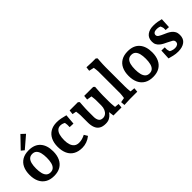

<svg xmlns="http://www.w3.org/2000/svg" viewBox="142 -1746 2745 2745"><g transform="rotate(-45 1514.5 -373.5)"><path d="M284.3 13.2Q206.4 13.2 152.8 -18.5Q99.3 -50.3 71.9 -108.4Q44.5 -166.5 44.5 -246.6Q44.5 -327.1 71.9 -385.2Q99.3 -443.4 152.8 -474.8Q206.4 -506.2 284.3 -506.2Q401.5 -506.2 462.4 -437.3Q523.4 -368.4 523.4 -246.6Q523.4 -166.5 496 -108.2Q468.5 -49.9 415.5 -18.4Q362.5 13.2 284.3 13.2ZM284.3 -59.9Q324.3 -59.9 348.3 -82.9Q372.3 -105.9 382.9 -148Q393.5 -190 393.5 -246.6Q393.5 -303.6 382.9 -345.4Q372.3 -387.1 348.3 -410.1Q324.3 -433.1 284.3 -433.1Q244.3 -433.1 220.3 -410.3Q196.3 -387.5 185.6 -345.7Q175 -304 175 -246.6Q175 -189.6 185.6 -147.6Q196.3 -105.5 220.3 -82.7Q244.3 -59.9 284.3 -59.9ZM246.2 -544.9 201.2 -582 366.5 -754 425.3 -698.7Z M854.1 13.2Q774.9 13.2 720.9 -17.7Q666.9 -48.6 639.7 -107.3Q612.5 -165.9 612.5 -247.3Q612.5 -326.5 640.5 -384.6Q668.5 -442.7 722.1 -474.6Q775.6 -506.5 851.6 -506.5Q896.3 -506.5 936.3 -498Q976.3 -489.6 1020.6 -478.1L1007.5 -322.2L933.4 -325.2L934 -371.9Q933.4 -387.5 929.5 -407.3Q925.5 -427.1 918.6 -445.6L967.5 -392Q943.6 -408.5 915.2 -422.5Q886.8 -436.5 857 -436.5Q818.1 -436.5 793.3 -413Q768.5 -389.5 757.1 -347.4Q745.6 -305.2 745.6 -247.3Q745.6 -194.5 759.1 -154.7Q772.6 -115 800.4 -93Q828.2 -71.1 872.2 -71.1Q905.4 -71.1 936 -79.8Q966.7 -88.5 998.3 -104.9L1030.4 -51.3Q990.9 -19.5 945.8 -3.1Q900.6 13.2 854.1 13.2Z M1334.2 6.5Q1271.8 6.5 1234.5 -17.2Q1197.1 -41 1180.4 -85.2Q1163.6 -129.5 1163.6 -191.1V-336.3Q1163.6 -347.8 1161 -369.1Q1158.4 -390.5 1154.9 -415.3Q1151.4 -440.1 1148.4 -460.9L1204.1 -407.4L1094.3 -427.4L1101.5 -494H1268.6L1288.9 -475.4Q1287.3 -449.9 1285 -417.5Q1282.6 -385 1281.3 -355.1Q1280 -325.3 1280 -306.3V-186.2Q1280 -140.3 1298.8 -109.8Q1317.6 -79.3 1363.5 -79.3Q1395.1 -79.3 1419.6 -97.8Q1444.1 -116.4 1458.3 -149Q1472.5 -181.7 1472.5 -224.5V-336.3Q1472.5 -347.2 1470.1 -368.2Q1467.8 -389.2 1464.5 -413.4Q1461.2 -437.5 1458.2 -457.7L1513.6 -407.1L1389.3 -427.4L1396.5 -494H1577.5L1597.7 -475.4Q1596.1 -449.9 1594 -417.5Q1591.8 -385 1590.5 -355.1Q1589.2 -325.3 1589.2 -306.3V-182.5Q1589.2 -141.5 1594 -100.6Q1598.8 -59.7 1602.5 -18.4L1546.1 -75.7L1662.2 -64.1L1656.2 0H1493.6L1476.5 -130.1L1500.5 -106.1Q1485.6 -78.8 1464 -53.1Q1442.4 -27.4 1411.1 -10.4Q1379.9 6.5 1334.2 6.5Z M1711.4 5 1706.4 -57 1828.5 -80 1770.1 -29Q1772.7 -41.5 1776.2 -65.3Q1779.7 -89.1 1782.9 -113.8Q1786.1 -138.5 1786.1 -152.5V-598.3Q1786.1 -612.5 1783 -637.5Q1779.8 -662.5 1775.7 -688.9Q1771.5 -715.4 1768.5 -733.5L1827.3 -669.1L1700.7 -697.5L1708.3 -760.3L1815.1 -756H1891.1L1911.4 -737.4Q1909.7 -718.5 1907.6 -687.9Q1905.5 -657.3 1904.1 -625.1Q1902.8 -592.9 1902.8 -568.3V-182.5Q1902.8 -135.5 1907.4 -94.3Q1912 -53.2 1915.6 -31.4L1858.3 -75.4L1980.8 -64.1L1975.1 0H1827.7Q1820.9 0 1800.6 1Q1780.4 2 1755.7 3Q1731 4 1711.4 5Z M2286.3 13.2Q2208.4 13.2 2154.8 -18.5Q2101.3 -50.3 2073.9 -108.4Q2046.5 -166.5 2046.5 -246.6Q2046.5 -327.1 2073.9 -385.2Q2101.3 -443.4 2154.8 -474.8Q2208.4 -506.2 2286.3 -506.2Q2403.5 -506.2 2464.4 -437.3Q2525.4 -368.4 2525.4 -246.6Q2525.4 -166.5 2498 -108.2Q2470.5 -49.9 2417.5 -18.4Q2364.5 13.2 2286.3 13.2ZM2286.3 -59.9Q2326.3 -59.9 2350.3 -82.9Q2374.3 -105.9 2384.9 -148Q2395.5 -190 2395.5 -246.6Q2395.5 -303.6 2384.9 -345.4Q2374.3 -387.1 2350.3 -410.1Q2326.3 -433.1 2286.3 -433.1Q2246.3 -433.1 2222.3 -410.3Q2198.3 -387.5 2187.6 -345.7Q2177 -304 2177 -246.6Q2177 -189.6 2187.6 -147.6Q2198.3 -105.5 2222.3 -82.7Q2246.3 -59.9 2286.3 -59.9Z M2796.5 10Q2747.5 10 2704.3 -0.4Q2661 -10.8 2627.5 -20.2L2635.1 -172.1L2701 -170.4V-127.2Q2701 -121.5 2704.7 -107.7Q2708.5 -93.9 2714.2 -78.5Q2720 -63.1 2725.5 -51.1L2688.2 -96.6Q2708.1 -80.8 2738.1 -69.3Q2768.1 -57.7 2798.7 -57.7Q2829.8 -57.7 2850.6 -71.6Q2871.5 -85.5 2871.5 -114.5Q2871.5 -143.2 2844.5 -159Q2817.6 -174.7 2780.7 -192.2Q2756.4 -203.5 2729.5 -217.4Q2702.5 -231.2 2679.8 -249.6Q2657.1 -268.1 2642.7 -294Q2628.3 -319.9 2628.3 -356.7Q2628.3 -431.5 2677.2 -468.8Q2726.2 -506.2 2803.3 -506.2Q2849 -506.2 2886.6 -500.1Q2924.3 -494 2956.7 -484.7L2948.7 -332.3L2885.4 -336.5V-376.6Q2885.4 -382 2879.2 -398.6Q2873.1 -415.3 2865.6 -433.1Q2858.2 -450.9 2854.2 -459.6L2897.7 -410.5Q2875.9 -422 2854.4 -429.5Q2832.9 -437.1 2801.7 -437.1Q2767.4 -437.1 2749.5 -423.4Q2731.6 -409.7 2731.6 -387.9Q2731.6 -361.8 2758.9 -345.4Q2786.1 -329 2823 -313.2Q2849.6 -302.5 2877.2 -288.8Q2904.7 -275.1 2928.3 -256.3Q2951.8 -237.5 2966.5 -209.9Q2981.3 -182.3 2981.3 -142.6Q2981.3 -64.9 2930.5 -27.5Q2879.8 10 2796.5 10Z"/></g></svg>

Font: Andada Pro
Style: Regular
Weight: 400
Designer: Carolina Giovagnoli
Foundry: Huerta Tipografica
Version: Version 3.003